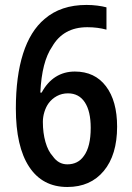

<svg xmlns="http://www.w3.org/2000/svg" viewBox="-20 -744 533 774"><path d="M251.5 9.8Q150.9 9.8 97.4 -71.8Q43.9 -153.3 43.9 -306.6Q43.9 -436.5 73 -527.8Q102.1 -619.1 159.7 -667.5Q225.1 -724.1 328.6 -724.1Q351.1 -724.1 372.1 -721.4Q393.1 -718.8 409.2 -714.4V-624.5Q373.5 -634.3 332 -634.3Q283.2 -634.3 247.8 -614.5Q212.4 -594.7 190.4 -556.2Q148.4 -495.6 142.6 -370.6H147.9Q170.4 -412.6 204.3 -434.1Q238.3 -455.6 281.7 -455.6Q362.3 -455.6 407.2 -396.2Q452.1 -336.9 452.1 -233.4Q452.1 -119.6 398.4 -54.9Q344.7 9.8 251.5 9.8ZM251.5 -81.5Q272.5 -81.5 289.3 -89.8Q306.2 -98.1 318.4 -115.7Q345.7 -152.8 345.7 -228.5Q345.7 -295.4 322 -331.5Q298.3 -367.7 253.9 -367.7Q229.5 -367.7 209.2 -356.7Q189 -345.7 175.8 -327.6Q165 -312.5 158.9 -292.5Q152.8 -272.5 152.8 -252.9Q152.8 -208 163.3 -171.4Q173.8 -134.8 192.4 -114.7Q215.3 -81.5 251.5 -81.5Z"/></svg>

Font: Open Sans
Style: Regular
Weight: 600
Width: 3
Foundry: Ascender Corporation
Version: Version 1.000